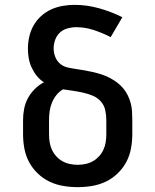

<svg xmlns="http://www.w3.org/2000/svg" viewBox="-20 -763 640 791"><path d="M300 8Q270 8 240.5 3Q211 -2 184.5 -14.5Q158 -27 136 -48Q114 -69 100 -95Q86 -121 80.5 -150.5Q75 -180 75 -210V-268Q75 -292 79.5 -315Q84 -338 95 -358.5Q106 -379 123 -396Q140 -413 161 -424Q144 -435 131.5 -450.5Q119 -466 110.5 -484.5Q102 -503 98.5 -522.5Q95 -542 95 -562Q95 -587 100.5 -611.5Q106 -636 118 -657.5Q130 -679 148.5 -696Q167 -713 189.5 -723.5Q212 -734 237 -738.5Q262 -743 287 -743Q338 -743 388 -729Q438 -715 484 -692L436 -610Q403 -627 367 -639Q331 -651 294 -651Q276 -651 258 -646Q240 -641 227 -629Q214 -617 207.5 -599.5Q201 -582 201 -564Q201 -546 207.5 -529Q214 -512 227.5 -500.5Q241 -489 259 -485Q277 -481 294.5 -478.5Q312 -476 329 -473Q346 -470 363.5 -466Q381 -462 398 -456.5Q415 -451 430.5 -443Q446 -435 460.5 -424.5Q475 -414 486.5 -400.5Q498 -387 506 -371Q514 -355 518.5 -338Q523 -321 524 -303.5Q525 -286 525 -268V-210Q525 -180 519.5 -150.5Q514 -121 500 -95Q486 -69 464 -48Q442 -27 415.5 -14.5Q389 -2 359.5 3Q330 8 300 8ZM300 -84Q316 -84 332.5 -87.5Q349 -91 363 -99Q377 -107 388 -119Q399 -131 406 -146Q413 -161 415.5 -177.5Q418 -194 418 -210V-268Q418 -289 413.5 -309.5Q409 -330 395 -345.5Q381 -361 361.5 -369Q342 -377 321.5 -381.5Q301 -386 280.5 -389Q260 -392 240 -395Q224 -386 212.5 -371.5Q201 -357 194 -340Q187 -323 184.5 -304.5Q182 -286 182 -268V-210Q182 -194 184.5 -177.5Q187 -161 194 -146Q201 -131 212 -119Q223 -107 237 -99Q251 -91 267.5 -87.5Q284 -84 300 -84Z"/></svg>

Font: Iosevka Aile Semibold
Style: Regular
Weight: 600
Designer: Belleve Invis
Foundry: Belleve Invis
Version: Version 31.1.0; ttfautohint (v1.8.4)